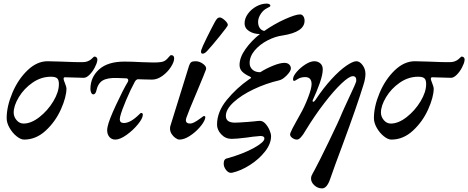

<svg xmlns="http://www.w3.org/2000/svg" viewBox="-20 -761 2600 1066"><path d="M17 -105Q17 -170 48.5 -245Q80 -320 132.5 -370.5Q185 -421 244 -421L320 -419Q408 -415 439 -416Q466 -416 485 -431Q491 -436 496.5 -441.5Q502 -447 504 -447Q512 -447 517 -441Q522 -435 520 -424Q518 -409 506 -386Q494 -363 477 -346Q460 -329 445 -329L341 -332Q333 -332 333 -323Q333 -318 341 -298Q349 -278 349 -270Q349 -223 318.5 -154.5Q288 -86 234 -36Q180 14 114 14Q95 14 72 -4.5Q49 -23 33 -51Q17 -79 17 -105ZM307 -294Q307 -318 297 -326.5Q287 -335 263 -335Q208 -335 160.5 -302Q113 -269 84.5 -221.5Q56 -174 56 -136Q56 -113 72 -94Q88 -75 111 -75Q153 -75 199 -111Q245 -147 276 -198.5Q307 -250 307 -294Z M575 -38Q575 -48 578 -60Q585 -94 624 -178Q663 -262 690 -307Q692 -310 692 -316Q692 -320 689 -323Q686 -326 681 -326L631 -328Q577 -330 550 -314Q523 -298 514 -254Q512 -247 508 -242Q504 -237 498 -237Q491 -237 486.5 -246Q482 -255 482 -267Q482 -332 530 -375.5Q578 -419 671 -419Q713 -419 764 -416L832 -414Q858 -414 874 -416.5Q890 -419 900 -427Q907 -432 916.5 -443.5Q926 -455 929 -455Q947 -455 947 -437Q947 -417 928.5 -388.5Q910 -360 881.5 -339.5Q853 -319 824 -319L779 -320Q766 -321 747 -321Q736 -321 728 -306Q706 -266 680.5 -206Q655 -146 647 -113Q645 -103 645 -99Q645 -78 668 -78Q705 -78 754 -127Q761 -134 763 -134Q773 -134 773 -124Q773 -104 745.5 -70.5Q718 -37 682 -11.5Q646 14 620 14Q600 14 587.5 -0.5Q575 -15 575 -38Z M924 -47Q924 -57 926 -62L1030 -397Q1035 -411 1042 -416Q1049 -421 1066 -421Q1088 -421 1108 -406Q1128 -391 1124 -376Q1118 -358 1076 -258Q1023 -133 1015 -108Q1012 -99 1012 -94Q1012 -75 1036 -75Q1054 -75 1090 -102Q1099 -108 1104 -112Q1109 -116 1111 -117Q1120 -117 1120 -110Q1120 -108 1118 -100Q1111 -79 1087 -52Q1063 -25 1032.5 -5.5Q1002 14 976 14Q967 14 954.5 5.5Q942 -3 933 -17Q924 -31 924 -47ZM1096 -474Q1096 -480 1097 -482Q1102 -499 1128.5 -552.5Q1155 -606 1174 -641Q1181 -653 1186.5 -658.5Q1192 -664 1200 -664Q1211 -664 1228 -648.5Q1245 -633 1245 -622Q1245 -616 1200.5 -561Q1156 -506 1131 -479Q1117 -463 1105 -463Q1096 -463 1096 -474Z M1222 147Q1222 121 1242 118Q1331 93 1389.5 60.5Q1448 28 1448 8Q1448 -6 1426 -6Q1418 -6 1384 -2Q1360 2 1348 3Q1292 10 1266 10Q1232 10 1208.5 -15Q1185 -40 1185 -69Q1185 -140 1239 -206Q1293 -272 1362 -320Q1364 -322 1369 -324.5Q1374 -327 1374 -330Q1374 -332 1367 -336Q1340 -348 1325 -363Q1310 -378 1310 -400Q1310 -442 1343 -488.5Q1376 -535 1423 -572Q1389 -572 1363.5 -588Q1338 -604 1338 -632Q1338 -659 1356.5 -684.5Q1375 -710 1403.5 -725.5Q1432 -741 1461 -741Q1469 -741 1475 -738Q1481 -735 1481 -730Q1481 -726 1477.5 -723.5Q1474 -721 1465 -717Q1442 -706 1427.5 -683.5Q1413 -661 1413 -639Q1413 -620 1421.5 -606.5Q1430 -593 1447 -589Q1503 -628 1562 -654.5Q1621 -681 1646 -681Q1657 -681 1664 -671Q1671 -661 1671 -646Q1671 -583 1549 -564Q1509 -559 1466 -537Q1423 -515 1394.5 -481.5Q1366 -448 1366 -411Q1366 -389 1381.5 -374.5Q1397 -360 1425 -360Q1458 -381 1496.5 -396.5Q1535 -412 1559 -412Q1576 -412 1585.5 -403Q1595 -394 1595 -381Q1595 -366 1572 -342.5Q1549 -319 1530 -315Q1457 -298 1388.5 -265.5Q1320 -233 1277 -193.5Q1234 -154 1234 -118Q1234 -98 1247 -89Q1260 -80 1285 -80Q1301 -80 1355 -84L1390 -87Q1413 -90 1423 -90Q1439 -90 1453 -75Q1467 -60 1476 -39.5Q1485 -19 1485 -5Q1485 37 1452 79.5Q1419 122 1368.5 154.5Q1318 187 1269 198Q1251 202 1236.5 184.5Q1222 167 1222 147Z M1707 231Q1707 222 1709.5 215.5Q1712 209 1717 200Q1722 191 1726 184Q1747 146 1805 26.5Q1863 -93 1880 -136Q1885 -148 1893 -165Q1901 -182 1911 -204Q1957 -301 1958 -311Q1960 -338 1939 -338Q1919 -338 1876.5 -298Q1834 -258 1780.5 -188.5Q1727 -119 1677 -37Q1648 14 1629 14Q1614 14 1600.5 3Q1587 -8 1592 -22Q1600 -43 1625 -87Q1639 -111 1645 -123Q1669 -164 1689.5 -217Q1710 -270 1710 -294Q1710 -333 1674 -333Q1651 -333 1634 -322.5Q1617 -312 1615 -312Q1610 -312 1608.5 -314Q1607 -316 1607 -322Q1607 -338 1627 -361.5Q1647 -385 1675 -403Q1703 -421 1725 -421Q1745 -421 1758.5 -409Q1772 -397 1772 -376Q1772 -347 1755.5 -300Q1739 -253 1716 -204Q1715 -200 1716 -198Q1717 -196 1719 -196Q1725 -196 1732 -207Q1775 -272 1820 -321Q1865 -370 1902 -395.5Q1939 -421 1959 -421Q1977 -421 1993 -399.5Q2009 -378 2009 -351Q2009 -323 1997 -287Q1962 -173 1884 38Q1836 166 1814 230Q1796 285 1768 285Q1744 285 1725.5 268Q1707 251 1707 231Z M2056 -105Q2056 -170 2087.5 -245Q2119 -320 2171.5 -370.5Q2224 -421 2283 -421L2359 -419Q2447 -415 2478 -416Q2505 -416 2524 -431Q2530 -436 2535.5 -441.5Q2541 -447 2543 -447Q2551 -447 2556 -441Q2561 -435 2559 -424Q2557 -409 2545 -386Q2533 -363 2516 -346Q2499 -329 2484 -329L2380 -332Q2372 -332 2372 -323Q2372 -318 2380 -298Q2388 -278 2388 -270Q2388 -223 2357.5 -154.5Q2327 -86 2273 -36Q2219 14 2153 14Q2134 14 2111 -4.5Q2088 -23 2072 -51Q2056 -79 2056 -105ZM2346 -294Q2346 -318 2336 -326.5Q2326 -335 2302 -335Q2247 -335 2199.5 -302Q2152 -269 2123.5 -221.5Q2095 -174 2095 -136Q2095 -113 2111 -94Q2127 -75 2150 -75Q2192 -75 2238 -111Q2284 -147 2315 -198.5Q2346 -250 2346 -294Z"/></svg>

Font: EB Garamond Medium
Style: Italic
Weight: 500
Italic angle: -17.2°
Designer: Georg Duffner and Octavio Pardo
Foundry: Georg Duffner
Version: Version 1.000